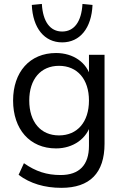

<svg xmlns="http://www.w3.org/2000/svg" viewBox="-20 -749 615 955"><path d="M285.3 185.3C426.5 185.3 500 111.8 500 -34.3V-476.5H422.5V-363.7H431.4C412.7 -438.2 344.1 -485.3 258.8 -485.3C127.5 -485.3 45.1 -390.2 45.1 -249C45.1 -106.9 127.5 -10.8 258.8 -10.8C343.1 -10.8 412.7 -58.8 432.4 -134.3H422.5V-23.5C422.5 71.6 374.5 121.6 281.4 121.6C212.7 121.6 157.8 103.9 99 62.7L72.5 120.6C129.4 163.7 202 185.3 285.3 185.3ZM273.5 -75.5C182.4 -75.5 125.5 -142.2 125.5 -249C125.5 -354.9 182.4 -421.6 273.5 -421.6C364.7 -421.6 422.5 -354.9 422.5 -249C422.5 -142.2 364.7 -75.5 273.5 -75.5ZM289.2 -538.2C377.5 -538.2 435.3 -608.8 440.2 -724.5L390.2 -729.4C385.3 -641.2 349 -592.2 289.2 -592.2C229.4 -592.2 193.1 -641.2 188.2 -729.4L138.2 -724.5C143.1 -608.8 201 -538.2 289.2 -538.2Z"/></svg>

Font: LL Pando Sans
Style: Regular
Weight: 400
Designer: Joshua Smith
Foundry: Joshua Smith
Version: Version 1.000;Glyphs 3.2.1 (3258)